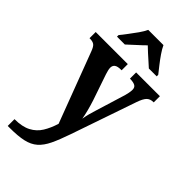

<svg xmlns="http://www.w3.org/2000/svg" viewBox="-301 -839 1142 1142"><g transform="rotate(45 270.0 -268.5)"><path d="M25 172Q89 172 129 151Q169 130 192 92.5Q215 55 230 6L63 -436Q52 -466 39.5 -475Q27 -484 4 -484H0V-536H270V-484H266Q236 -484 223.5 -474.5Q211 -465 211 -447Q211 -437 214 -425.5Q217 -414 221 -401L277 -237Q288 -203 296.5 -169.5Q305 -136 308 -115Q312 -139 318 -162Q324 -185 331 -206L389 -395Q392 -405 395 -420.5Q398 -436 398 -447Q398 -467 385 -475Q372 -483 344 -484H340V-536H540V-484H537Q511 -484 495.5 -468.5Q480 -453 466 -412L325 -2Q301 68 279.5 113Q258 158 229 183.5Q200 209 155.5 219Q111 229 41 229H25ZM109 -619Q124 -638 144 -664Q164 -690 183 -717Q202 -744 212 -766H340Q350 -744 368.5 -717Q387 -690 407.5 -664Q428 -638 443 -619V-606H377Q365 -617 346.5 -633.5Q328 -650 308.5 -667.5Q289 -685 275 -699Q254 -678 224 -651Q194 -624 175 -606H109Z"/></g></svg>

Font: Noto Serif Lao SemiCondensed
Style: Bold
Weight: 700
Width: 4
Designer: Monotype Design Team
Foundry: Monotype Imaging Inc.
Version: Version 2.003; ttfautohint (v1.8.4.7-5d5b)